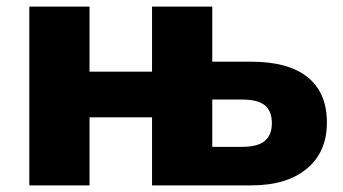

<svg xmlns="http://www.w3.org/2000/svg" viewBox="-20 -559 1034 579"><path d="M68.4 -539.1H250V-342.8H438.5V-539.1H620.1V-373H737.3Q849.6 -373 907.7 -326.2Q965.8 -279.3 965.8 -189.5Q965.8 -100.6 905.3 -50.3Q844.7 0 738.3 0H438.5V-205.1H250V0H68.4ZM710.9 -116.2Q756.8 -116.2 778.3 -133.8Q799.8 -151.4 799.8 -187.5Q799.8 -224.6 778.3 -241.7Q756.8 -258.8 710.9 -258.8H620.1V-116.2Z"/></svg>

Font: Min Sans Black
Style: Regular
Weight: 900
Designer: Jinseong-Kim, NotoSansCJK, Nunito
Foundry: Jinseong-Kim
Version: Version 1.000